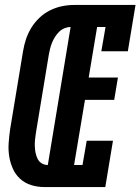

<svg xmlns="http://www.w3.org/2000/svg" viewBox="-20 -755 567 775"><path d="M158 0Q131 0 105.5 -8Q80 -16 61 -33.5Q42 -51 31.5 -75Q21 -99 17 -125Q13 -151 15 -178.5Q17 -206 21 -234L73 -548Q77 -573 85 -597Q93 -621 106.5 -643Q120 -665 139.5 -683.5Q159 -702 182.5 -713.5Q206 -725 230.5 -730Q255 -735 280 -735H527L496 -548H389L406 -646H372L338 -442H456L441 -352H323L279 -89H313L330 -187H436L405 0ZM173 -89 265 -646Q253 -646 240.5 -641Q228 -636 218.5 -626.5Q209 -617 202 -606Q195 -595 190 -582.5Q185 -570 182 -558Q179 -546 177 -534L125 -219Q123 -206 121.5 -192.5Q120 -179 120.5 -165Q121 -151 123.5 -138.5Q126 -126 131.5 -114.5Q137 -103 148 -96Q159 -89 173 -89Z"/></svg>

Font: Iosevka Curly Slab XBdObl
Style: Regular
Weight: 800
Italic angle: -9°
Monospace: yes
Designer: Belleve Invis
Foundry: Belleve Invis
Version: Version 11.1.0; ttfautohint (v1.8.3)